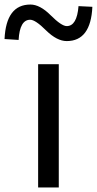

<svg xmlns="http://www.w3.org/2000/svg" viewBox="-76 -826 427 846"><path d="M92 -543H183V0H92ZM127 -692Q80 -739 57 -739Q11 -739 6 -650L-56 -654Q-49 -806 58 -806Q100 -806 147 -759Q195 -711 218 -711Q263 -711 270 -799L331 -796Q324 -645 218 -645Q175 -645 127 -692Z"/></svg>

Font: 思源黑体R
Style: Regular
Weight: 400
Designer: Ryoko NISHIZUKA  (kana & ideographs); Paul D. Hunt (Latin, Greek & Cyrillic); Wenlong ZHANG  (bopomofo); Sandoll Communi
Foundry: Adobe Systems Incorporated
Version: Version 1.00 June 24, 2014, initial release